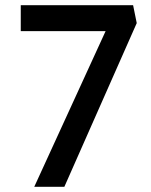

<svg xmlns="http://www.w3.org/2000/svg" viewBox="-20 -720 582 740"><path d="M112 0 387 -600H60V-700H493L507 -631L228 0Z"/></svg>

Font: Readex Pro
Style: Regular
Weight: 400
Designer: Bonnie Shaver-Troup, Thomas Jockin
Foundry: Lexend
Version: Version 1.204; ttfautohint (v1.8.4.7-5d5b)